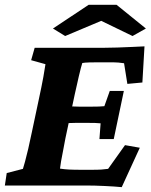

<svg xmlns="http://www.w3.org/2000/svg" viewBox="-30 -772 629 799"><path d="M476.6 6.8Q447.3 3.9 405.3 2Q363.3 0 330.1 0H-9.8L-2 -51.8L65.4 -69.3Q68.4 -78.1 74.2 -99.6Q80.1 -121.1 87.4 -152.3Q94.7 -183.6 102.5 -221.7L130.9 -355.5Q143.6 -414.1 150.4 -451.7Q157.2 -489.3 159.2 -504.9L99.6 -521.5L114.3 -573.2H405.3Q427.7 -573.2 458.5 -574.2Q489.3 -575.2 520.5 -576.7Q551.8 -578.1 571.3 -579.1L562.5 -428.7L500 -422.9L486.3 -508.8Q472.7 -510.7 462.4 -511.7Q452.1 -512.7 440.4 -512.7H377.9Q359.4 -512.7 341.3 -512.2Q323.2 -511.7 312.5 -509.8Q310.5 -503.9 306.6 -489.3Q302.7 -474.6 298.3 -455.6Q293.9 -436.5 289.6 -417Q285.2 -397.5 281.2 -379.9L242.2 -196.3Q238.3 -172.9 232.9 -147Q227.5 -121.1 224.1 -100.6Q220.7 -80.1 219.7 -70.3Q238.3 -67.4 257.8 -66.4Q277.3 -65.4 309.6 -65.4H349.6Q377.9 -65.4 392.1 -66.4Q406.2 -67.4 419.9 -69.3L490.2 -168L551.8 -157.2ZM383.8 -193.4 388.7 -258.8Q380.9 -259.8 365.7 -260.3Q350.6 -260.7 331.1 -260.7H287.1Q268.6 -260.7 253.4 -259.8Q238.3 -258.8 232.4 -257.8L248 -331.1Q253.9 -330.1 268.6 -329.1Q283.2 -328.1 301.8 -328.1H345.7Q365.2 -328.1 381.3 -328.6Q397.5 -329.1 404.3 -330.1L426.8 -393.6H485.4L443.4 -193.4ZM577.1 -653.3 521.5 -622.1 360.4 -700.2H426.8L241.2 -622.1L190.4 -653.3L338.9 -752H455.1Z"/></svg>

Font: Crimson Pro ExtraBold
Style: Italic
Weight: 800
Italic angle: -12°
Designer: Jacques Le Bailly
Foundry: Baron von Fonthausen
Version: Version 1.003